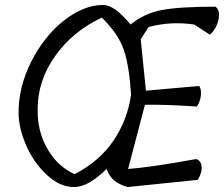

<svg xmlns="http://www.w3.org/2000/svg" viewBox="-20 -755 904 775"><path d="M132 -314Q130 -201 196 -118Q231 -75 281 -52Q382 -104 438.5 -188Q495 -272 509 -373Q502 -488 480 -553Q458 -618 391 -684Q274 -629 203 -529.5Q132 -430 132 -314ZM569 -389 784 -408Q793 -395 791 -371Q789 -347 775 -325Q638 -334 565 -332L497 -73Q583 -79 772 -113Q787 -108 792 -93Q800 -65 778 -29L495 0Q461 -10 441.5 -26Q422 -42 410 -73Q337 0 279 0Q221 0 168 -50Q115 -100 85.5 -168.5Q56 -237 55 -297Q54 -403 106 -506Q158 -609 238 -672Q318 -735 397 -735Q442 -735 507 -656Q562 -701 633 -714.5Q704 -728 850 -728Q870 -712 861.5 -674.5Q853 -637 827 -615L764 -656Q669 -670 580 -646L548 -597Z"/></svg>

Font: Tillana
Style: Regular
Weight: 400
Designer: Lipi Raval (Devanagari, Latin), Jonny Pinhorn (Latin)
Foundry: Indian Type Foundry
Version: Version 2.002;PS 1.0;hotconv 1.0.79;makeotf.lib2.5.61930; tt